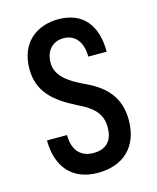

<svg xmlns="http://www.w3.org/2000/svg" viewBox="-111 -801 724 888"><g transform="rotate(-15 251.0 -357.0)"><path d="M248 10C369 10 448 -61 448 -190C448 -293 395 -356 299 -401C216 -439 167 -478 167 -538C167 -606 212 -633 253 -633C312 -633 343 -587 343 -521H431C431 -647 371 -724 253 -724C148 -724 65 -660 65 -536C65 -427 132 -370 232 -319C302 -286 345 -252 345 -182C345 -109 303 -84 252 -84C194 -84 154 -119 154 -196H58C58 -72 123 10 248 10Z"/></g></svg>

Font: Kathrein 67 Medium Condensed
Style: Regular
Weight: 500
Width: 3
Designer: Lazydogs Typefoundry, based on Open Sans by Ascender Corporation
Foundry: Lazydogs Typefoundry
Version: Version 1.003;PS 001.003;hotconv 1.0.88;makeotf.lib2.5.64775